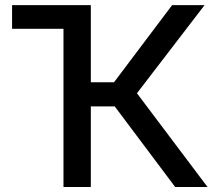

<svg xmlns="http://www.w3.org/2000/svg" viewBox="-20 -748 864 768"><path d="M287.6 -727.5V-632.8H28.3V-727.5ZM233.9 0V-727.5H343.3V-418.9H436L668.5 -727.5H798.3L527.8 -375L810.1 0H680.7L439 -322.3H343.3V0Z"/></svg>

Font: Inter 28pt Medium
Style: Regular
Weight: 500
Designer: Rasmus Andersson
Foundry: rsms
Version: Version 4.001;git-66647c0bb